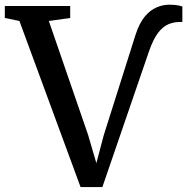

<svg xmlns="http://www.w3.org/2000/svg" viewBox="-39 -768 776 796"><path d="M295 7.5 41.5 -681 -19 -693.5V-743H252V-693.5L163.5 -681L326.5 -208L360.5 -91.5L391 -207L523 -624Q538.5 -672 561 -699Q583.5 -726 609.8 -737.2Q636 -748.5 661.5 -748.5Q685.5 -748.5 698.8 -745.8Q712 -743 717 -741V-676Q716.5 -677 714 -677Q711.5 -677 707 -677Q682 -677 659.2 -667.5Q636.5 -658 616.8 -632.5Q597 -607 579.5 -557.5L385.5 7.5Z"/></svg>

Font: Merriweather 28pt Medium
Style: Regular
Weight: 500
Version: Version 2.100